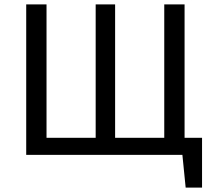

<svg xmlns="http://www.w3.org/2000/svg" viewBox="-20 -709 965 879"><path d="M825 -78V-689H732V-78H507V-689H418V-78H193V-689H100V0H815L830 150H905V-78Z"/></svg>

Font: Fira Math
Style: Regular
Weight: 400
Designer: Xiangdong Zeng
Foundry: Xiangdong Zeng
Version: Version 0.3.4